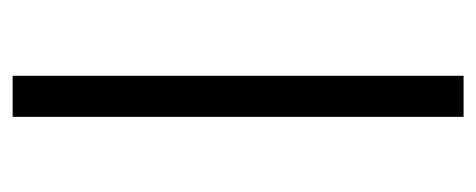

<svg xmlns="http://www.w3.org/2000/svg" viewBox="-245 -509 754 304"><g transform="rotate(-90 132.0 -357.0)"><path d="M99 -714H164V0H99Z"/></g></svg>

Font: OpenSansMMV
Style: Light
Weight: 300
Foundry: Ascender Corporation
Version: Version 4.001